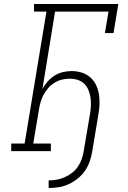

<svg xmlns="http://www.w3.org/2000/svg" viewBox="-20 -755 640 959"><path d="M223 184V146Q243 146 263 142.5Q283 139 302.5 130.5Q322 122 339.5 108.5Q357 95 369 77.5Q381 60 388 40Q395 20 398 0L430 -188Q433 -208 434 -228.5Q435 -249 432 -268.5Q429 -288 421.5 -306Q414 -324 400.5 -337Q387 -350 368 -356Q349 -362 328 -362Q309 -362 290 -357.5Q271 -353 253.5 -342.5Q236 -332 222.5 -317Q209 -302 199 -284Q189 -266 183.5 -247.5Q178 -229 175 -210L146 -38H234V0H36V-38H103L212 -697H150V-735H571L547 -590H504L522 -697H255L192 -311Q203 -331 218.5 -348.5Q234 -366 253.5 -378Q273 -390 295 -395Q317 -400 338 -400Q364 -400 388 -392.5Q412 -385 430.5 -369Q449 -353 459.5 -331Q470 -309 474 -284.5Q478 -260 477 -233.5Q476 -207 471 -181L441 0Q437 25 428.5 50Q420 75 405 97Q390 119 368.5 136.5Q347 154 323 165Q299 176 273.5 180Q248 184 223 184Z"/></svg>

Font: Iosevka Curly Slab XLtExObl
Style: Regular
Weight: 200
Width: 7
Italic angle: -9°
Monospace: yes
Designer: Belleve Invis
Foundry: Belleve Invis
Version: Version 11.0.0; ttfautohint (v1.8.3)